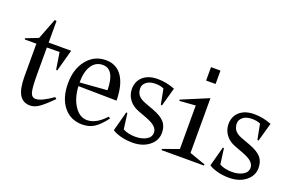

<svg xmlns="http://www.w3.org/2000/svg" viewBox="-83 -913 1892 1236"><g transform="rotate(20 862.5 -295.5)"><path d="M-2 -376 83 -409.2 138.2 -551.8 150.9 -549.8V-401.9H305.2L264.2 -252L255.9 -253.9L237.8 -369.1L150.9 -368.2V-187Q150.9 -93.3 159.7 -62.7Q168.5 -32.2 195.8 -32.2Q234.4 -32.2 311 -86.9L321.8 -77.1Q263.7 -19 233.9 0.5Q204.1 20 175.8 20Q126.5 20 102.8 -20Q79.1 -60.1 79.1 -143.1V-368.2H0Z M611.8 -243.2Q610.4 -386.2 528.8 -386.2Q480.5 -386.2 453.1 -344.7Q425.8 -303.2 425.8 -230V-229ZM357.4 -198.2Q357.4 -296.9 407.7 -359.4Q458 -421.9 537.6 -421.9Q609.9 -421.9 648.9 -365Q688 -308.1 689.5 -200.2L426.8 -204.1Q431.6 -121.6 467 -69.3Q502.4 -17.1 552.7 -17.1Q614.3 -17.1 677.7 -85.9L689.5 -78.1Q650.9 -25.9 615.5 -2.9Q580.1 20 533.7 20Q452.6 20 405 -39.3Q357.4 -98.6 357.4 -198.2Z M738.3 -16.1 774.4 -150.9 782.2 -148.9 796.4 -42Q832.5 -22.9 881.3 -22.9Q924.8 -22.9 955.6 -40Q986.3 -57.1 986.3 -88.9Q986.3 -110.8 967.3 -128.9Q948.2 -147 902.3 -164.1L846.2 -185.1Q802.2 -201.7 779.3 -234.1Q756.3 -266.6 756.3 -305.2Q756.3 -357.9 792.5 -389.9Q828.6 -421.9 892.6 -421.9Q951.2 -421.9 1010.3 -398.9L974.6 -271L966.3 -272.9L946.3 -377Q922.9 -388.2 889.2 -388.2Q849.1 -388.2 827.1 -370.4Q805.2 -352.5 805.2 -328.1Q805.2 -300.3 819.3 -281.5Q833.5 -262.7 866.2 -250L928.2 -227.1Q987.3 -205.1 1011.2 -177.2Q1035.2 -149.4 1035.2 -105Q1035.2 -51.3 990.2 -16.1Q945.3 19 877.4 19Q830.6 19 792 7.8Q753.4 -3.4 738.3 -16.1Z M1252 -46.9 1362.3 -7.8 1360.4 0H1071.3L1069.3 -7.8L1179.2 -46.9V-345.2L1070.3 -336.9L1068.4 -345.2L1252 -421.9ZM1187 -519V-610.8H1252V-519Z M1399.9 -16.1 1436 -150.9 1443.8 -148.9 1458 -42Q1494.1 -22.9 1543 -22.9Q1586.4 -22.9 1617.2 -40Q1647.9 -57.1 1647.9 -88.9Q1647.9 -110.8 1628.9 -128.9Q1609.9 -147 1564 -164.1L1507.8 -185.1Q1463.9 -201.7 1440.9 -234.1Q1418 -266.6 1418 -305.2Q1418 -357.9 1454.1 -389.9Q1490.2 -421.9 1554.2 -421.9Q1612.8 -421.9 1671.9 -398.9L1636.2 -271L1627.9 -272.9L1607.9 -377Q1584.5 -388.2 1550.8 -388.2Q1510.7 -388.2 1488.8 -370.4Q1466.8 -352.5 1466.8 -328.1Q1466.8 -300.3 1481 -281.5Q1495.1 -262.7 1527.8 -250L1589.8 -227.1Q1648.9 -205.1 1672.9 -177.2Q1696.8 -149.4 1696.8 -105Q1696.8 -51.3 1651.9 -16.1Q1606.9 19 1539.1 19Q1492.2 19 1453.6 7.8Q1415 -3.4 1399.9 -16.1Z"/></g></svg>

Font: Halibut Cnd
Style: Regular
Weight: 400
Width: 3
Designer: Matteo Maggi
Foundry: Collletttivo
Version: Version 3.080 | FøM Fix